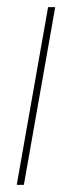

<svg xmlns="http://www.w3.org/2000/svg" viewBox="-20 -519 202 539"><path d="M27 0 115 -499H135L47 0Z"/></svg>

Font: DM Sans 20pt Thin
Style: Italic
Weight: 250
Italic angle: -10°
Version: Version 4.004;gftools[0.9.30]